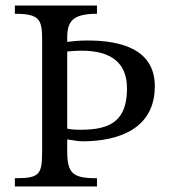

<svg xmlns="http://www.w3.org/2000/svg" viewBox="-20 -677 612 697"><path d="M133 -131C133 -43 125 -30 34 -30V0H332V-30C243 -30 224 -47 224 -131V-171C239 -169 262 -164 279 -164C410 -164 542 -209 542 -364C542 -498 420 -530 298 -530C264 -530 241 -527 224 -525V-541C224 -601 246 -627 332 -627V-657H34V-627C129 -627 133 -603 133 -525ZM276 -493C386 -493 441 -447 441 -356C441 -241 384 -206 274 -206C254 -206 237 -207 224 -210V-490C245 -492 259 -493 276 -493Z"/></svg>

Font: STIX Two Math
Style: Regular
Weight: 400
Designer: Ross Mills, John Hudson & Paul Hanslow, Tiro Typeworks Ltd; with portions MicroPress Inc., with additions and correction
Foundry: Tiro Typeworks Ltd
Version: Version 2.02 b142